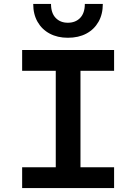

<svg xmlns="http://www.w3.org/2000/svg" viewBox="-20 -951 690 971"><path d="M262 0V-698H387V0ZM92 -698H557V-593H92ZM92 -105H557V0H92ZM323 -760Q271 -760 231.5 -781Q192 -802 170 -840.5Q148 -879 148 -931H238Q238 -885 261.5 -860.5Q285 -836 323 -836Q362 -836 385.5 -860.5Q409 -885 409 -931H500Q500 -879 478 -840.5Q456 -802 416.5 -781Q377 -760 323 -760Z"/></svg>

Font: Azeret Mono Thin Medium
Style: Regular
Weight: 500
Version: Version 1.002